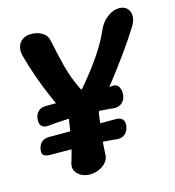

<svg xmlns="http://www.w3.org/2000/svg" viewBox="-105 -775 795 874"><g transform="rotate(-15 293.0 -338.5)"><path d="M83 -253Q63 -252 53 -264Q43 -276 47 -297V-299Q50 -320 63.5 -331.5Q77 -343 97 -343Q174 -343 255.5 -344.5Q337 -346 414 -353Q436 -355 445 -337.5Q454 -320 451 -299V-297Q447 -276 432.5 -264Q418 -252 398 -253Q323 -261 242.5 -261Q162 -261 83 -253ZM62 -123Q40 -123 30 -130.5Q20 -138 24 -157V-159Q28 -180 41 -191.5Q54 -203 75 -203Q152 -203 233.5 -203Q315 -203 391 -203Q412 -203 422 -191.5Q432 -180 428 -159V-157Q424 -136 410 -124Q396 -112 376 -113Q301 -121 220 -122Q139 -123 62 -123ZM213 10Q191 10 173 1Q155 -8 146 -24Q137 -40 143 -62Q159 -111 167.5 -156.5Q176 -202 183 -250Q185 -256 184 -260.5Q183 -265 181 -270Q156 -320 132 -374.5Q108 -429 88.5 -484Q69 -539 55 -592Q49 -616 55 -635.5Q61 -655 77.5 -666Q94 -677 117 -677Q148 -677 170.5 -663Q193 -649 197 -623Q210 -559 225.5 -498Q241 -437 271 -377Q274 -370 279 -377Q313 -417 341.5 -454.5Q370 -492 394 -530.5Q418 -569 437 -612Q452 -646 479.5 -666.5Q507 -687 535 -687Q559 -687 572.5 -673Q586 -659 586 -637Q586 -615 571 -591Q538 -538 498.5 -483Q459 -428 417 -374Q375 -320 333 -270Q329 -265 327 -260.5Q325 -256 323 -250Q316 -202 310.5 -156.5Q305 -111 303 -62Q303 -40 289.5 -24Q276 -8 255.5 1Q235 10 213 10Z"/></g></svg>

Font: Winky Sans SemiBold
Style: Italic
Weight: 600
Italic angle: -8.97852°
Designer: Simon Atzbach
Foundry: typofactur
Version: Version 1.205